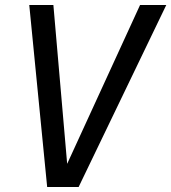

<svg xmlns="http://www.w3.org/2000/svg" viewBox="-20 -749 686 769"><path d="M97.2 -729H193.8L249 -92.8L541 -729H646L294.9 0H168.9Z"/></svg>

Font: Hack
Style: Italic
Weight: 400
Italic angle: -11°
Monospace: yes
Designer: Christopher Simpkins
Foundry: Christopher Simpkins
Version: Version 2.019; ttfautohint (v1.4.1) -l 4 -r 80 -G 350 -x 0 -